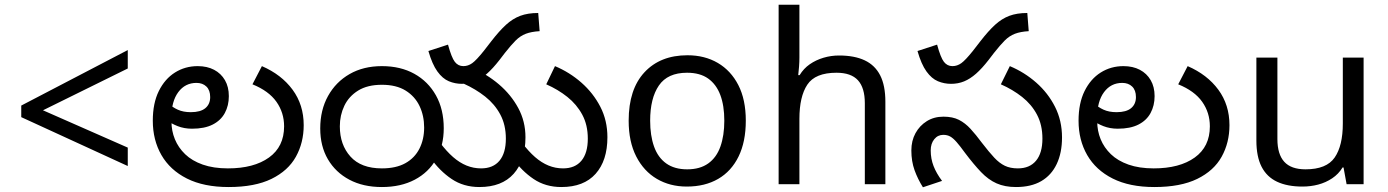

<svg xmlns="http://www.w3.org/2000/svg" viewBox="-20 -780 5879 813"><path d="M70 -284V-333L521 -568V-490L162 -313L521 -155V-77Z M948 12Q843 12 771.5 -24Q700 -60 663.5 -123.5Q627 -187 627 -269Q627 -343 652.5 -394.5Q678 -446 721 -473Q764 -500 817 -500Q857 -500 886.5 -484.5Q916 -469 932.5 -440.5Q949 -412 949 -373Q949 -333 932 -301.5Q915 -270 880.5 -252.5Q846 -235 793 -235Q760 -235 732 -246Q704 -257 683.5 -273Q663 -289 650 -304L673 -366Q681 -355 695.5 -340.5Q710 -326 733 -315.5Q756 -305 788 -305Q829 -305 849.5 -322Q870 -339 870 -369Q870 -398 854 -413.5Q838 -429 812 -429Q764 -429 735 -390Q706 -351 706 -284V-266Q706 -226 720.5 -190.5Q735 -155 764 -127Q793 -99 838.5 -83Q884 -67 945 -67Q1055 -67 1119 -113Q1183 -159 1183 -245Q1183 -303 1150.5 -349Q1118 -395 1049 -423L1089 -500Q1172 -464 1219 -400Q1266 -336 1266 -250Q1266 -176 1233 -116.5Q1200 -57 1129.5 -22.5Q1059 12 948 12Z M1336 -236Q1336 -314 1369 -373.5Q1402 -433 1460.5 -466.5Q1519 -500 1597 -500Q1676 -500 1734.5 -467.5Q1793 -435 1826 -376Q1859 -317 1859 -237Q1859 -163 1827 -106.5Q1795 -50 1736 -19Q1677 12 1597 12Q1518 12 1459.5 -19Q1401 -50 1368.5 -105.5Q1336 -161 1336 -236ZM1419 -245Q1419 -167 1464 -117Q1509 -67 1597 -67Q1657 -67 1696.5 -89Q1736 -111 1756 -150.5Q1776 -190 1776 -240Q1776 -290 1756.5 -331Q1737 -372 1697.5 -396.5Q1658 -421 1597 -421Q1536 -421 1496.5 -396.5Q1457 -372 1438 -332Q1419 -292 1419 -245ZM2010 12Q1943 12 1892.5 -22Q1842 -56 1803 -111L1843 -176Q1871 -139 1898.5 -115Q1926 -91 1955.5 -79Q1985 -67 2017 -67Q2068 -67 2095 -99.5Q2122 -132 2122 -193Q2122 -251 2098.5 -295Q2075 -339 2034.5 -371Q1994 -403 1943 -426L1980 -492Q2042 -466 2093 -422.5Q2144 -379 2174.5 -322.5Q2205 -266 2205 -199Q2205 -100 2155 -44Q2105 12 2010 12ZM2357 12Q2290 12 2239.5 -22Q2189 -56 2150 -111L2190 -176Q2218 -139 2245.5 -115Q2273 -91 2302.5 -79Q2332 -67 2364 -67Q2415 -67 2442 -99.5Q2469 -132 2469 -193Q2469 -251 2445.5 -294.5Q2422 -338 2382.5 -369.5Q2343 -401 2293 -423L2330 -500Q2392 -474 2442 -430Q2492 -386 2522 -328Q2552 -270 2552 -199Q2552 -100 2502 -44Q2452 12 2357 12ZM1936 -425Q1907 -425 1880.5 -436Q1854 -447 1832 -477.5Q1810 -508 1794 -564L1877 -591Q1892 -536 1906 -518Q1920 -500 1942 -500Q1962 -500 1979.5 -512.5Q1997 -525 2029 -565L2060 -605Q2094 -649 2122.5 -675Q2151 -701 2183 -713Q2215 -725 2259 -725L2265 -648Q2230 -646 2206.5 -637Q2183 -628 2163.5 -608.5Q2144 -589 2118 -556L2095 -526Q2067 -490 2042 -468Q2017 -446 1991.5 -435.5Q1966 -425 1936 -425Z M3138 -269Q3138 -180 3107.5 -117.5Q3077 -55 3021 -22.5Q2965 10 2888 10Q2817 10 2761.5 -22.5Q2706 -55 2674 -117.5Q2642 -180 2642 -269Q2642 -402 2709 -474Q2776 -546 2891 -546Q2964 -546 3019.5 -513.5Q3075 -481 3106.5 -419.5Q3138 -358 3138 -269ZM2733 -269Q2733 -206 2749.5 -159.5Q2766 -113 2801 -88Q2836 -63 2890 -63Q2944 -63 2979 -88Q3014 -113 3030.5 -159.5Q3047 -206 3047 -269Q3047 -333 3030 -378Q3013 -423 2978.5 -447.5Q2944 -472 2889 -472Q2807 -472 2770 -418Q2733 -364 2733 -269Z M3365 -537Q3365 -518 3363.5 -498Q3362 -478 3360 -462H3366Q3383 -490 3409 -508Q3435 -526 3467 -535.5Q3499 -545 3533 -545Q3598 -545 3641.5 -524.5Q3685 -504 3707 -461Q3729 -418 3729 -349V0H3642V-343Q3642 -408 3613 -440Q3584 -472 3522 -472Q3432 -472 3398.5 -421.5Q3365 -371 3365 -277V0H3277V-760H3365Z M4007 -425Q3978 -425 3951.5 -436Q3925 -447 3903 -477.5Q3881 -508 3865 -564L3948 -591Q3963 -536 3977 -518Q3991 -500 4013 -500Q4033 -500 4050.5 -512.5Q4068 -525 4100 -565L4131 -605Q4165 -649 4193.5 -675Q4222 -701 4254 -713Q4286 -725 4330 -725L4336 -648Q4301 -646 4277.5 -637Q4254 -628 4234.5 -608.5Q4215 -589 4189 -556L4166 -526Q4138 -490 4113 -468Q4088 -446 4062.5 -435.5Q4037 -425 4007 -425ZM4282 12Q4235 12 4200 -3.5Q4165 -19 4134 -51.5Q4103 -84 4066 -133Q4045 -162 4030.5 -178.5Q4016 -195 4003.5 -202Q3991 -209 3974 -209Q3951 -209 3936 -190.5Q3921 -172 3921 -143Q3921 -108 3933 -77Q3945 -46 3969 -14L3888 13Q3866 -22 3852.5 -59.5Q3839 -97 3839 -143Q3839 -184 3856.5 -216Q3874 -248 3904.5 -267Q3935 -286 3975 -286Q4014 -286 4040.5 -272.5Q4067 -259 4089.5 -234.5Q4112 -210 4138 -175Q4168 -136 4190 -112.5Q4212 -89 4235 -78Q4258 -67 4290 -67Q4340 -67 4367 -99.5Q4394 -132 4394 -193Q4394 -251 4371 -294.5Q4348 -338 4308 -369.5Q4268 -401 4218 -423L4256 -500Q4318 -474 4368 -430Q4418 -386 4447.5 -327.5Q4477 -269 4477 -198Q4477 -133 4454.5 -85.5Q4432 -38 4389 -13Q4346 12 4282 12Z M4868 12Q4763 12 4691.5 -24Q4620 -60 4583.5 -123.5Q4547 -187 4547 -269Q4547 -343 4572.5 -394.5Q4598 -446 4641 -473Q4684 -500 4737 -500Q4777 -500 4806.5 -484.5Q4836 -469 4852.5 -440.5Q4869 -412 4869 -373Q4869 -333 4852 -301.5Q4835 -270 4800.5 -252.5Q4766 -235 4713 -235Q4680 -235 4652 -246Q4624 -257 4603.5 -273Q4583 -289 4570 -304L4593 -366Q4601 -355 4615.5 -340.5Q4630 -326 4653 -315.5Q4676 -305 4708 -305Q4749 -305 4769.5 -322Q4790 -339 4790 -369Q4790 -398 4774 -413.5Q4758 -429 4732 -429Q4684 -429 4655 -390Q4626 -351 4626 -284V-266Q4626 -226 4640.5 -190.5Q4655 -155 4684 -127Q4713 -99 4758.5 -83Q4804 -67 4865 -67Q4975 -67 5039 -113Q5103 -159 5103 -245Q5103 -303 5070.5 -349Q5038 -395 4969 -423L5009 -500Q5092 -464 5139 -400Q5186 -336 5186 -250Q5186 -176 5153 -116.5Q5120 -57 5049.5 -22.5Q4979 12 4868 12Z M5754 -536V0H5682L5669 -71H5665Q5648 -43 5621 -25Q5594 -7 5562 1.5Q5530 10 5495 10Q5431 10 5387.5 -10.5Q5344 -31 5322 -74Q5300 -117 5300 -185V-536H5389V-191Q5389 -127 5418 -95Q5447 -63 5508 -63Q5597 -63 5631.5 -113Q5666 -163 5666 -257V-536Z"/></svg>

Font: hextelugu15
Style: Book
Weight: 400
Designer: Jelle Bosma - Monotype Design Team
Foundry: Monotype Imaging Inc.
Version: Version 2.003